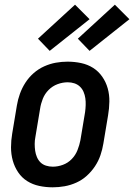

<svg xmlns="http://www.w3.org/2000/svg" viewBox="-20 -791 572 819"><path d="M205 8Q175 8 147 2Q119 -4 96 -18.5Q73 -33 57.5 -56Q42 -79 34.5 -106Q27 -133 27 -162.5Q27 -192 32 -221L52 -341Q56 -366 65 -391Q74 -416 88.5 -438.5Q103 -461 123.5 -479Q144 -497 168.5 -508Q193 -519 218 -523.5Q243 -528 268 -528Q298 -528 326 -522Q354 -516 377 -501.5Q400 -487 416 -464Q432 -441 439.5 -414Q447 -387 446.5 -357.5Q446 -328 441 -299L421 -179Q417 -154 408.5 -129Q400 -104 385 -81.5Q370 -59 350 -41Q330 -23 305.5 -12Q281 -1 255.5 3.5Q230 8 205 8ZM205 -80Q227 -80 248.5 -88Q270 -96 286 -112.5Q302 -129 310.5 -150.5Q319 -172 323 -193L343 -313Q345 -328 345.5 -343Q346 -358 344 -372Q342 -386 336.5 -399Q331 -412 321 -421.5Q311 -431 297.5 -435.5Q284 -440 269 -440Q247 -440 225.5 -432Q204 -424 187.5 -407.5Q171 -391 162.5 -369.5Q154 -348 151 -327L131 -207Q128 -192 128 -177Q128 -162 130 -148Q132 -134 137.5 -121Q143 -108 152.5 -98.5Q162 -89 176 -84.5Q190 -80 205 -80ZM362 -574 312 -626 470 -771 532 -709ZM192 -574 142 -626 300 -771 362 -709Z"/></svg>

Font: Iosevka Term Curly SmBd Obl
Style: Regular
Weight: 600
Italic angle: -9°
Designer: Belleve Invis
Foundry: Belleve Invis
Version: Version 32.3.0